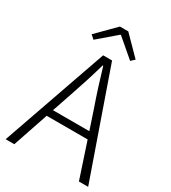

<svg xmlns="http://www.w3.org/2000/svg" viewBox="-220 -1041 1027 1153"><g transform="rotate(30 293.5 -464.5)"><path d="M291 -888H295L420 -781L445 -804L322 -929H264L140 -804L166 -781ZM167 -293 212 -425C241 -510 266 -587 291 -675H295C321 -587 345 -510 375 -425L419 -293ZM516 0H580L325 -729H263L8 0H68L151 -245H435Z"/></g></svg>

Font: Source Han Sans SC Light
Style: Regular
Weight: 300
Designer: Ryoko NISHIZUKA (kana & ideographs); Paul D. Hunt (Latin, Greek & Cyrillic); Wenlong ZHANG (bopomofo); Sandoll Communica
Foundry: Adobe Systems Incorporated
Version: Version 1.004;PS 1.004;hotconv 1.0.82;makeotf.lib2.5.63406